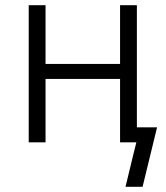

<svg xmlns="http://www.w3.org/2000/svg" viewBox="-20 -550 640 742"><path d="M465 172 496 44 507 0H444V-245H156V0H91V-530H156V-303H444V-530H509V-58H587L531 172Z"/></svg>

Font: Iosevka Curly Light Extended
Style: Regular
Weight: 300
Width: 7
Monospace: yes
Designer: Belleve Invis
Foundry: Belleve Invis
Version: Version 11.1.0; ttfautohint (v1.8.3)